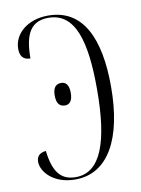

<svg xmlns="http://www.w3.org/2000/svg" viewBox="-83 -781 623 848"><g transform="rotate(-10 228.0 -357.0)"><path d="M186 10C334 10 412 -134 412 -367C412 -582 349 -724 192 -724C97 -724 37 -667 37 -602C37 -573 48 -551 83 -551C83 -661 113 -714 192 -714C312 -714 349 -581 349 -367C349 -131 302 0 190 0C120 0 90 -45 79 -137C47 -133 37 -117 37 -95C37 -52 87 10 186 10ZM198 -320C216 -320 232 -332 232 -371C232 -409 216 -421 198 -421C176 -421 160 -409 160 -371C160 -332 176 -320 198 -320Z"/></g></svg>

Font: Noto Serif Display ExtraCondensed Light
Style: Regular
Weight: 300
Width: 2
Designer: Monotype Design Team
Foundry: Monotype Imaging Inc.
Version: Version 2.009